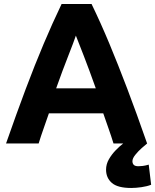

<svg xmlns="http://www.w3.org/2000/svg" viewBox="-20 -713 771 954"><path d="M632 221Q565 221 536 196Q507 171 507 130Q507 103 521 78.5Q535 54 555 33.5Q575 13 592 0H544Q533 -36 519.5 -74Q506 -112 493 -150H223Q210 -112 196.5 -74Q183 -36 172 0H10Q62 -149 107.5 -270Q153 -391 196.5 -494Q240 -597 286 -693H435Q481 -598 523.5 -496Q566 -394 612 -273Q658 -152 711 0Q702 7 684.5 22.5Q667 38 652.5 56Q638 74 638 88Q638 99 644.5 106Q651 113 668 113Q677 113 689.5 111.5Q702 110 719 105L731 205Q711 213 683 217Q655 221 632 221ZM259 -274H456Q424 -364 396.5 -435Q369 -506 357 -536Q347 -506 319 -435Q291 -364 259 -274Z"/></svg>

Font: Ubuntu Sans ExtraBold
Style: Regular
Weight: 800
Designer: Dalton Maag Ltd
Foundry: Dalton Maag Ltd
Version: Version 1.006; ttfautohint (v1.8.4.7-5d5b)